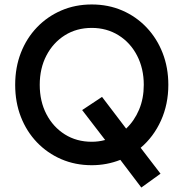

<svg xmlns="http://www.w3.org/2000/svg" viewBox="-20 -730 822 860"><path d="M391 10Q317 10 254.5 -17Q192 -44 145.5 -92.5Q99 -141 73.5 -206.5Q48 -272 48 -350Q48 -428 73.5 -493.5Q99 -559 145.5 -607.5Q192 -656 254.5 -683Q317 -710 391 -710Q465 -710 527.5 -683Q590 -656 636.5 -607Q683 -558 708.5 -492.5Q734 -427 734 -350Q734 -263 701 -190Q668 -117 610 -68L699 48L613 110L519 -14Q458 10 391 10ZM391 -95Q422 -95 451 -103L348 -237L437 -296L545 -154Q582 -189 603 -239Q624 -289 624 -350Q624 -423 594 -481Q564 -539 511 -572Q458 -605 391 -605Q323 -605 270.5 -572Q218 -539 188 -481.5Q158 -424 158 -350Q158 -276 188 -218.5Q218 -161 270.5 -128Q323 -95 391 -95Z"/></svg>

Font: Lexend Deca
Style: Regular
Weight: 400
Designer: Bonnie Shaver-Troup, Thomas Jockin
Foundry: Lexend
Version: Version 1.008; ttfautohint (v1.8.4.7-5d5b)